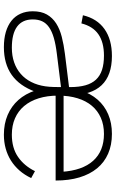

<svg xmlns="http://www.w3.org/2000/svg" viewBox="181 -776 610 1013"><g transform="rotate(90 486.5 -270.0)"><path d="M276 -555Q378.5 -555 430.2 -500.5Q482 -446 482 -338V-181.5L465 -176L464.5 -151Q434 -67.5 375.5 -26.2Q317 15 229.5 15Q184.5 15 149.5 4.8Q114.5 -5.5 90 -25Q65.5 -44.5 52.8 -73Q40 -101.5 40 -137.5Q40 -182 57 -211.8Q74 -241.5 104 -260.8Q134 -280 175.2 -290.5Q216.5 -301 264.5 -307L446 -329.5L445.5 -287L264.5 -264.5Q215 -258.5 180.5 -248.5Q146 -238.5 124.2 -223.2Q102.5 -208 92.8 -187Q83 -166 83 -137.5Q83 -83 120.5 -55Q158 -27 232.5 -27Q274.5 -27 309.2 -39Q344 -51 370.2 -73.8Q396.5 -96.5 413.2 -129.5Q430 -162.5 436 -204Q439 -225 439.5 -249Q440 -273 440 -291V-334Q440 -381.5 430.5 -415.2Q421 -449 400.8 -470.8Q380.5 -492.5 349 -502.8Q317.5 -513 274 -513Q203.5 -513 161.2 -483.5Q119 -454 104 -394L61 -402Q78.5 -476.5 133.8 -515.8Q189 -555 276 -555ZM691 -27Q761 -27 808.2 -59.5Q855.5 -92 883.5 -149L920 -129Q903.5 -94 880 -67.2Q856.5 -40.5 827.5 -22.2Q798.5 -4 764.2 5.5Q730 15 691 15Q633.5 15 587.2 -4.8Q541 -24.5 508.2 -61.2Q475.5 -98 457.8 -151Q440 -204 440 -270Q440 -336.5 457 -389.5Q474 -442.5 506 -479.2Q538 -516 583.8 -535.5Q629.5 -555 687 -555Q745.5 -555 791.2 -535Q837 -515 868.5 -476.8Q900 -438.5 916.5 -383.5Q933 -328.5 933 -258H887V-290.5Q880 -399 828.8 -456Q777.5 -513 687 -513Q639.5 -513 602 -496.5Q564.5 -480 538.5 -449Q512.5 -418 498.8 -373.2Q485 -328.5 485 -271.5Q485 -214 499.2 -168.5Q513.5 -123 540.2 -91.5Q567 -60 605 -43.5Q643 -27 691 -27ZM919 -300 933 -258H477.5L478.5 -300Z"/></g></svg>

Font: Vela Sans GX ExtLt
Style: Regular
Weight: 200
Designer: Principal design: Mikhail Sharanda - project Manrope.
Design modification: Ravid Balaliev
Foundry: Mikhail Sharanda
Version: Version 1.001